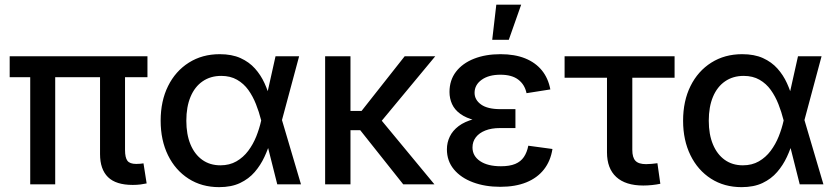

<svg xmlns="http://www.w3.org/2000/svg" viewBox="-20 -771 3498 803"><path d="M535.2 2.4Q464.8 2.4 431.6 -30.3Q398.4 -63 398.4 -126.5V-508.8H502.9V-144Q502.9 -111.8 512.9 -98.6Q522.9 -85.4 549.8 -85.4Q561 -85.4 567.6 -86.2Q574.2 -86.9 580.1 -87.9L593.3 -3.9Q582.5 -1.5 567.6 0.5Q552.7 2.4 535.2 2.4ZM106.4 0V-508.8H210.9V0ZM20.5 -448.2V-535.6H596.7V-448.2Z M896.5 11.7Q823.7 11.7 768.6 -23.7Q713.4 -59.1 682.6 -121.8Q651.9 -184.6 651.9 -266.1Q651.9 -348.6 682.9 -411.1Q713.9 -473.6 769.8 -509Q825.7 -544.4 898.9 -544.4Q949.7 -544.4 985.8 -528.1Q1022 -511.7 1046.4 -484.4Q1070.8 -457 1086.2 -423.3Q1101.6 -389.6 1110.4 -355H1144.5L1158.7 -271L1238.8 0H1139.6L1071.8 -269.5Q1063.5 -302.7 1050.5 -335.4Q1037.6 -368.2 1018.6 -394.8Q999.5 -421.4 971.4 -437.5Q943.4 -453.6 905.3 -453.6Q860.4 -453.6 827.4 -430.9Q794.4 -408.2 776.9 -366.2Q759.3 -324.2 759.3 -266.1Q759.3 -209 776.6 -167.2Q793.9 -125.5 825.9 -102.5Q857.9 -79.6 901.9 -79.6Q939.9 -79.6 968.8 -96.2Q997.6 -112.8 1018.1 -140.1Q1038.6 -167.5 1051.8 -200.4Q1064.9 -233.4 1072.3 -266.6L1132.3 -535.6H1231L1158.7 -266.6L1144 -183.6H1111.8Q1102.1 -149.4 1085.9 -114.7Q1069.8 -80.1 1045.2 -51.5Q1020.5 -22.9 984.1 -5.6Q947.8 11.7 896.5 11.7Z M1445.8 -535.6V0H1339.8V-535.6ZM1800.3 -535.6 1543.9 -226.6H1412.6L1411.6 -307.1H1492.2L1672.4 -535.6ZM1666.5 0 1483.4 -230.5 1550.8 -297.4 1796.9 0Z M2072.3 10.3Q2008.8 10.3 1958.3 -8.5Q1907.7 -27.3 1878.4 -62.5Q1849.1 -97.7 1849.1 -146.5Q1849.1 -174.8 1861.1 -199.7Q1873 -224.6 1898.2 -243.7Q1923.3 -262.7 1963.4 -273.2Q2003.4 -283.7 2059.1 -283.7H2135.7V-235.4H2070.8Q2035.6 -235.4 2010 -225.3Q1984.4 -215.3 1970.2 -197Q1956.1 -178.7 1956.1 -154.3Q1956.1 -118.7 1987.8 -97.2Q2019.5 -75.7 2075.2 -75.7Q2111.3 -75.7 2134.8 -85.4Q2158.2 -95.2 2171.1 -114.5Q2184.1 -133.8 2189.5 -161.6L2290.5 -147.9Q2282.7 -97.7 2254.9 -62.3Q2227.1 -26.9 2181.2 -8.3Q2135.3 10.3 2072.3 10.3ZM2062 -257.8Q2006.3 -257.8 1967.8 -267.6Q1929.2 -277.3 1905.3 -294.7Q1881.3 -312 1870.6 -335.7Q1859.9 -359.4 1859.9 -386.2Q1859.9 -435.5 1887 -470.9Q1914.1 -506.3 1962.4 -525.4Q2010.7 -544.4 2073.2 -544.4Q2132.8 -544.4 2176.3 -526.9Q2219.7 -509.3 2246.3 -476.6Q2272.9 -443.8 2281.7 -397L2182.1 -381.3Q2174.8 -417 2147.9 -437.7Q2121.1 -458.5 2072.8 -458.5Q2023.9 -458.5 1994.4 -437.3Q1964.8 -416 1964.8 -382.8Q1964.8 -353.5 1991.9 -334Q2019 -314.5 2073.2 -314.5H2135.7V-257.8ZM2038.6 -604.5 2055.7 -751.5H2159.7L2107.9 -604.5Z M2670.4 4.9Q2596.2 4.9 2557.4 -30.8Q2518.6 -66.4 2518.6 -133.8V-445.8H2341.3V-535.6H2801.3V-445.8H2624.5V-144Q2624.5 -112.3 2637.7 -98.4Q2650.9 -84.5 2682.1 -84.5Q2692.4 -84.5 2705.6 -85.7Q2718.8 -86.9 2729.5 -88.4L2741.7 -2.4Q2725.6 1 2707.3 2.9Q2689 4.9 2670.4 4.9Z M3081.5 11.7Q3008.8 11.7 2953.6 -23.7Q2898.4 -59.1 2867.7 -121.8Q2836.9 -184.6 2836.9 -266.1Q2836.9 -348.6 2867.9 -411.1Q2898.9 -473.6 2954.8 -509Q3010.7 -544.4 3084 -544.4Q3134.8 -544.4 3170.9 -528.1Q3207 -511.7 3231.4 -484.4Q3255.9 -457 3271.2 -423.3Q3286.6 -389.6 3295.4 -355H3329.6L3343.8 -271L3423.8 0H3324.7L3256.8 -269.5Q3248.5 -302.7 3235.6 -335.4Q3222.7 -368.2 3203.6 -394.8Q3184.6 -421.4 3156.5 -437.5Q3128.4 -453.6 3090.3 -453.6Q3045.4 -453.6 3012.5 -430.9Q2979.5 -408.2 2961.9 -366.2Q2944.3 -324.2 2944.3 -266.1Q2944.3 -209 2961.7 -167.2Q2979 -125.5 3011 -102.5Q3043 -79.6 3086.9 -79.6Q3125 -79.6 3153.8 -96.2Q3182.6 -112.8 3203.1 -140.1Q3223.6 -167.5 3236.8 -200.4Q3250 -233.4 3257.3 -266.6L3317.4 -535.6H3416L3343.8 -266.6L3329.1 -183.6H3296.9Q3287.1 -149.4 3271 -114.7Q3254.9 -80.1 3230.2 -51.5Q3205.6 -22.9 3169.2 -5.6Q3132.8 11.7 3081.5 11.7Z"/></svg>

Font: Inter 20pt Medium
Style: Regular
Weight: 500
Version: Version 4.001;git-66647c0bb